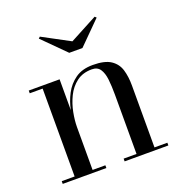

<svg xmlns="http://www.w3.org/2000/svg" viewBox="-124 -783 837 889"><g transform="rotate(-20 295.0 -338.5)"><path d="M303 -605 438.5 -677 446 -670 336 -560H271L161 -670L168.5 -677ZM35 -13.5H98.5V-446.5H35V-460H187V-308Q195 -348 214.2 -385Q233.5 -422 267.2 -446Q301 -470 353.5 -470Q412 -470 441.8 -450.2Q471.5 -430.5 481.8 -396.5Q492 -362.5 492 -319V-13.5H555.5V0H340V-13.5H403.5V-305.5Q403.5 -347.5 399.8 -380.8Q396 -414 383 -433.2Q370 -452.5 342.5 -452.5Q297.5 -452.5 267.2 -429.5Q237 -406.5 219.5 -370.8Q202 -335 194.5 -295.8Q187 -256.5 187 -224V-13.5H250V0H35Z"/></g></svg>

Font: Bodoni Moda 16pt
Style: Regular
Weight: 400
Version: Version 2.3